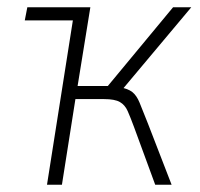

<svg xmlns="http://www.w3.org/2000/svg" viewBox="-20 -507 548 527"><path d="M109 0 180 -451H48L55 -487H228L193 -271H276L455 -487H505L313 -258L303 -269Q331 -264 343 -254.5Q355 -245 363 -225.5Q371 -206 386 -168L451 0H406L348 -158Q338 -185 330.5 -202Q323 -219 309 -227Q295 -235 266 -235H187L150 0Z"/></svg>

Font: Nunito Sans 10pt Condensed ExtraLight
Style: Italic
Weight: 250
Width: 3
Italic angle: -9°
Designer: Vernon Adams
Foundry: Vernon Adams
Version: Version 3.101;gftools[0.9.27]